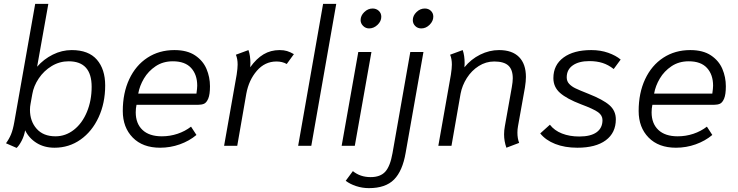

<svg xmlns="http://www.w3.org/2000/svg" viewBox="-20 -754 3816 993"><path d="M11 -13Q27 -35 37 -59Q47 -83 54 -123L162 -734H230L172 -409Q206 -448 253 -471.5Q300 -495 351 -495Q438 -495 481 -445.5Q524 -396 524 -312Q524 -221 490 -147.5Q456 -74 396.5 -32Q337 10 262 10Q209 10 169.5 -14.5Q130 -39 110 -80Q105 -51 92 -26Q79 -1 66 11ZM454 -305Q454 -437 335 -437Q288 -437 247.5 -412.5Q207 -388 180.5 -348.5Q154 -309 147 -267L138 -217Q135 -202 135 -186Q135 -127 169.5 -88Q204 -49 267 -49Q319 -49 362 -82.5Q405 -116 429.5 -175Q454 -234 454 -305Z M615 -180Q615 -273 648.5 -344.5Q682 -416 742.5 -455.5Q803 -495 882 -495Q948 -495 989 -467.5Q1030 -440 1048 -397.5Q1066 -355 1066 -308Q1066 -265 1057 -244Q1048 -223 1035.5 -217.5Q1023 -212 1005 -212H686Q682 -193 682 -173Q682 -115 717 -82Q752 -49 817 -49Q859 -49 898 -62Q937 -75 968 -99L996 -56Q959 -25 910 -7.5Q861 10 808 10Q718 10 666.5 -42.5Q615 -95 615 -180ZM996 -270Q1000 -298 1000 -311Q1000 -368 968.5 -402.5Q937 -437 874 -437Q823 -437 785 -411.5Q747 -386 724.5 -348Q702 -310 695 -270Z M1204 -368Q1209 -401 1209 -420Q1209 -450 1200 -471L1265 -495Q1275 -467 1275 -427Q1275 -413 1274 -406Q1306 -451 1343 -473Q1380 -495 1426 -495Q1448 -495 1464.5 -490Q1481 -485 1500 -474L1463 -423Q1440 -436 1410 -436Q1350 -436 1308.5 -388Q1267 -340 1254 -270L1207 0H1139Z M1651 -734H1719L1590 0H1522Z M1845 -650Q1845 -673 1864 -691.5Q1883 -710 1907 -710Q1926 -710 1939 -698Q1952 -686 1952 -667Q1952 -644 1932.5 -625.5Q1913 -607 1889 -607Q1871 -607 1858 -620Q1845 -633 1845 -650ZM1833 -485H1901L1815 0H1747Z M2115 -650Q2115 -673 2134 -691.5Q2153 -710 2177 -710Q2196 -710 2208.5 -698Q2221 -686 2221 -668Q2221 -645 2202 -626Q2183 -607 2159 -607Q2140 -607 2127.5 -619.5Q2115 -632 2115 -650ZM1768 181 1805 131Q1843 162 1897 162Q1947 162 1972.5 134Q1998 106 2010 38L2102 -485H2170L2078 36Q2062 130 2018 174.5Q1974 219 1888 219Q1854 219 1822 208.5Q1790 198 1768 181Z M2587 -59Q2587 -80 2591 -101L2627 -303Q2632 -331 2632 -349Q2632 -394 2609 -415Q2586 -436 2536 -436Q2493 -436 2456 -412.5Q2419 -389 2394.5 -350.5Q2370 -312 2362 -269L2315 0H2247L2312 -368Q2317 -401 2317 -420Q2317 -450 2308 -471L2373 -495Q2383 -467 2383 -427Q2383 -413 2382 -406Q2416 -448 2463.5 -471.5Q2511 -495 2561 -495Q2629 -495 2664.5 -459Q2700 -423 2700 -356Q2700 -334 2695 -302L2659 -101Q2656 -85 2656 -68Q2656 -38 2665 -15L2599 10Q2587 -24 2587 -59Z M2774 -64 2824 -109Q2847 -79 2886.5 -63.5Q2926 -48 2976 -48Q3035 -48 3065.5 -70Q3096 -92 3096 -133Q3096 -157 3073.5 -173.5Q3051 -190 2984 -215Q2911 -243 2876.5 -273.5Q2842 -304 2842 -350Q2842 -418 2894.5 -456.5Q2947 -495 3038 -495Q3086 -495 3125.5 -481Q3165 -467 3190 -446L3154 -397Q3126 -419 3096 -428.5Q3066 -438 3028 -438Q2974 -438 2942.5 -416Q2911 -394 2911 -354Q2911 -334 2923.5 -320.5Q2936 -307 2955.5 -297.5Q2975 -288 3023 -269Q3099 -239 3132 -210Q3165 -181 3165 -137Q3165 -67 3113 -28.5Q3061 10 2966 10Q2901 10 2851.5 -9.5Q2802 -29 2774 -64Z M3283 -180Q3283 -273 3316.5 -344.5Q3350 -416 3410.5 -455.5Q3471 -495 3550 -495Q3616 -495 3657 -467.5Q3698 -440 3716 -397.5Q3734 -355 3734 -308Q3734 -265 3725 -244Q3716 -223 3703.5 -217.5Q3691 -212 3673 -212H3354Q3350 -193 3350 -173Q3350 -115 3385 -82Q3420 -49 3485 -49Q3527 -49 3566 -62Q3605 -75 3636 -99L3664 -56Q3627 -25 3578 -7.5Q3529 10 3476 10Q3386 10 3334.5 -42.5Q3283 -95 3283 -180ZM3664 -270Q3668 -298 3668 -311Q3668 -368 3636.5 -402.5Q3605 -437 3542 -437Q3491 -437 3453 -411.5Q3415 -386 3392.5 -348Q3370 -310 3363 -270Z"/></svg>

Font: Niramit Light
Style: Italic
Weight: 300
Italic angle: -10°
Designer: Katatrad Aksorn Co.,Ltd.
Foundry: Cadson Demak Co.,Ltd.
Version: Version 1.000; ttfautohint (v1.6)